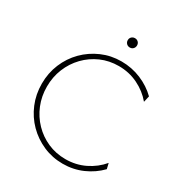

<svg xmlns="http://www.w3.org/2000/svg" viewBox="-183 -906 978 1043"><g transform="rotate(30 305.5 -385.0)"><path d="M361.1 8.3Q295.8 8.3 238.5 -16.7Q181.2 -41.7 137.8 -85.4Q94.4 -129.2 70.1 -187.5Q45.8 -245.8 45.8 -312.5Q45.8 -379.2 70.1 -437.5Q94.4 -495.8 137.8 -539.6Q181.2 -583.3 238.5 -608.3Q295.8 -633.3 361.1 -633.3Q426.4 -633.3 484.4 -609Q542.4 -584.7 584.7 -543.1L575.7 -504.2Q537.5 -550 481.9 -577.1Q426.4 -604.2 361.1 -604.2Q301.4 -604.2 250 -581.6Q198.6 -559 159.7 -518.8Q120.8 -478.5 99.3 -425.7Q77.8 -372.9 77.8 -312.5Q77.8 -252.1 99.3 -199.3Q120.8 -146.5 159.7 -106.2Q198.6 -66 250 -43.4Q301.4 -20.8 361.1 -20.8Q426.4 -20.8 481.9 -47.9Q537.5 -75 575.7 -120.8L584 -86.1Q541.7 -42.4 484 -17Q426.4 8.3 361.1 8.3ZM361.1 -720.8Q352.8 -720.8 346.2 -724.7Q339.6 -728.5 335.8 -735.1Q331.9 -741.7 331.9 -750Q331.9 -759 335.8 -765.3Q339.6 -771.5 346.2 -775.3Q352.8 -779.2 361.1 -779.2Q370.1 -779.2 376.4 -775.3Q382.6 -771.5 386.5 -765.3Q390.3 -759 390.3 -750Q390.3 -741.7 386.5 -735.1Q382.6 -728.5 376.4 -724.7Q370.1 -720.8 361.1 -720.8Z"/></g></svg>

Font: Afacad Flux Thin
Style: Regular
Weight: 250
Designer: Kristian Moeller
Foundry: Dicotype
Version: Version 1.100